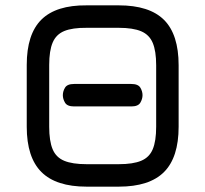

<svg xmlns="http://www.w3.org/2000/svg" viewBox="-20 -698 768 718"><path d="M257 -300Q231.5 -300 223.2 -314Q215 -328 215 -342Q215 -356.5 223.2 -370.2Q231.5 -384 257 -384H471Q496.5 -384 504.8 -370.2Q513 -356.5 513 -342Q513 -328 504.8 -314Q496.5 -300 471 -300ZM304 0Q189.5 0 134.8 -54.8Q80 -109.5 80 -224V-455Q80 -570.5 135 -624.8Q190 -679 304 -678H424Q539 -678 593.5 -623.5Q648 -569 648 -454V-224Q648 -109.5 593.5 -54.8Q539 0 424 0ZM304 -84H424Q477.5 -84 508 -96.8Q538.5 -109.5 551.2 -140Q564 -170.5 564 -224V-454Q564 -507 551.2 -537.5Q538.5 -568 508 -581Q477.5 -594 424 -594H304Q251 -594.5 220.5 -582Q190 -569.5 177 -539Q164 -508.5 164 -455V-224Q164 -170.5 176.8 -140Q189.5 -109.5 220 -96.8Q250.5 -84 304 -84Z"/></svg>

Font: Jura Light
Style: Bold
Weight: 700
Version: Version 5.104